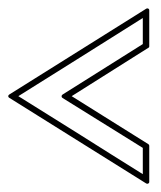

<svg xmlns="http://www.w3.org/2000/svg" viewBox="-35 -563 388 464"><path d="M323.2 -214.8Q325.7 -213.4 325.7 -210.9V-123.5Q325.7 -120.6 323.2 -119.4Q320.8 -118.2 318.4 -119.6L-12.7 -326.7Q-15.1 -328.1 -15.1 -330.6Q-15.1 -333 -12.7 -334.5L318.4 -542Q320.8 -543.5 323.2 -542.2Q325.7 -541 325.7 -538.1V-451.2Q325.7 -448.2 323.2 -447.3L138.2 -330.6ZM116.2 -326.2Q113.8 -327.6 113.8 -330.3Q113.8 -333 116.2 -334.5L310.1 -456.5V-519.5Q233.9 -471.7 159.9 -425Q85.9 -378.4 9.3 -330.6Q47.9 -306.6 85.2 -283.2Q122.6 -259.8 159.7 -236.6Q196.8 -213.4 234.1 -189.7Q271.5 -166 310.1 -142.1V-205.6Z"/></svg>

Font: Fibel Sued Kontur LRS
Style: Regular
Weight: 400
Designer: Peter Wiegel
Foundry: Peter Wiegel
Version: Version 000.000